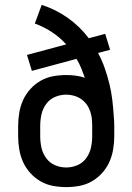

<svg xmlns="http://www.w3.org/2000/svg" viewBox="-20 -755 540 783"><path d="M250 8Q223 8 196 3Q169 -2 145.5 -15.5Q122 -29 103.5 -49.5Q85 -70 74 -94.5Q63 -119 58.5 -146Q54 -173 54 -200V-241Q54 -268 58.5 -295Q63 -322 74 -346.5Q85 -371 103.5 -391.5Q122 -412 145.5 -425.5Q169 -439 196 -444Q223 -449 250 -449Q269 -449 288.5 -446.5Q308 -444 326 -438Q319 -458 311 -477.5Q303 -497 292 -515L110 -466L90 -531L250 -574Q224 -603 191 -624.5Q158 -646 122 -659L150 -735Q207 -717 256.5 -682Q306 -647 342 -599L409 -617L429 -552L380 -539Q396 -509 407 -477.5Q418 -446 426 -413.5Q434 -381 438 -347.5Q442 -314 444 -281Q445 -271 445.5 -261Q446 -251 446 -241V-200Q446 -173 441.5 -146Q437 -119 426 -94.5Q415 -70 396.5 -49.5Q378 -29 354.5 -15.5Q331 -2 304 3Q277 8 250 8ZM250 -72Q274 -72 296 -81.5Q318 -91 332 -110.5Q346 -130 351 -153Q356 -176 356 -200V-221Q356 -232 356 -244Q356 -256 355 -267Q353 -288 345.5 -307Q338 -326 323.5 -340.5Q309 -355 289.5 -362Q270 -369 250 -369Q226 -369 204 -359.5Q182 -350 168 -330.5Q154 -311 149 -288Q144 -265 144 -241V-200Q144 -176 149 -153Q154 -130 168 -110.5Q182 -91 204 -81.5Q226 -72 250 -72Z"/></svg>

Font: Iosevka Curly Medium
Style: Regular
Weight: 500
Monospace: yes
Designer: Belleve Invis
Foundry: Belleve Invis
Version: Version 22.1.2; ttfautohint (v1.8.4)